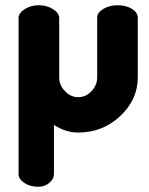

<svg xmlns="http://www.w3.org/2000/svg" viewBox="-20 -496 569 733"><path d="M279 10Q231 10 186 -19V169Q186 187 168.5 202Q151 217 127 217Q95 217 73 202.5Q51 188 51 169V-428Q51 -446 74 -461Q97 -476 129 -476Q159 -476 182.5 -461Q206 -446 206 -428V-200Q206 -171 228 -148Q250 -125 279 -125Q308 -125 329.5 -148Q351 -171 351 -200V-429Q351 -448 374.5 -462Q398 -476 429 -476Q462 -476 484 -462Q506 -448 506 -429V-200Q506 -116 439 -53Q372 10 279 10Z"/></svg>

Font: Dosis
Style: ExtraBold
Weight: 800
Designer: EdgarTolentino, PabloImpallari, IginoMarini
Foundry: EdgarTolentino, PabloImpallari, IginoMarini
Version: Version 1.007